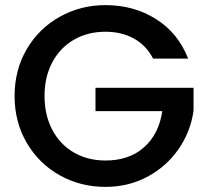

<svg xmlns="http://www.w3.org/2000/svg" viewBox="-20 -724 813 750"><path d="M578 -495Q551 -547 503 -573.5Q455 -600 392 -600Q323 -600 269 -569Q215 -538 184.5 -481Q154 -424 154 -349Q154 -274 184.5 -216.5Q215 -159 269 -128Q323 -97 392 -97Q485 -97 543 -149Q601 -201 614 -290H353V-381H736V-292Q725 -211 678.5 -143Q632 -75 557.5 -34.5Q483 6 392 6Q294 6 213 -39.5Q132 -85 84.5 -166Q37 -247 37 -349Q37 -451 84.5 -532Q132 -613 213.5 -658.5Q295 -704 392 -704Q503 -704 589.5 -649.5Q676 -595 715 -495Z"/></svg>

Font: Poppins Medium A&M
Style: Regular
Weight: 500
Designer: Ninad Kale (Devanagari), Jonny Pinhorn (Latin)
Foundry: Indian Type Foundry
Version: 4.004